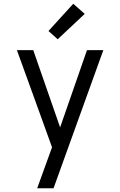

<svg xmlns="http://www.w3.org/2000/svg" viewBox="-20 -787 640 1022"><path d="M178 215Q191 180 203.5 144.5Q216 109 229 74L257 -3L158 -277L70 -520H157L300 -109L443 -520H530L265 215ZM287 -578 238 -622 370 -767 431 -713Z"/></svg>

Font: Iosevka Fixed Extended
Style: Regular
Weight: 400
Width: 7
Monospace: yes
Designer: Belleve Invis
Foundry: Belleve Invis
Version: Version 24.1.1; ttfautohint (v1.8.4)